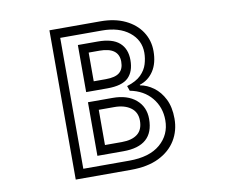

<svg xmlns="http://www.w3.org/2000/svg" viewBox="-83 -884 1167 988"><g transform="rotate(-10 500.0 -390.0)"><path d="M235 -780H501Q576 -780 630.5 -754Q685 -728 714.5 -683Q744 -638 744 -582Q744 -519 717 -478Q690 -437 644 -423L645 -420Q681 -414 714.5 -389.5Q748 -365 769 -323Q790 -281 790 -221Q790 -158 759.5 -108Q729 -58 670 -29Q611 0 523 0H235ZM523 -48Q629 -48 685.5 -96.5Q742 -145 742 -221Q742 -289 701 -338.5Q660 -388 588 -402L579 -428Q628 -443 653 -468Q678 -493 687 -523Q696 -553 696 -582Q696 -648 643 -690Q590 -732 501 -732H283V-48ZM366 -680H470Q546 -680 582.5 -648Q619 -616 619 -557Q619 -497 586.5 -465.5Q554 -434 477 -434H366ZM477 -482Q527 -482 549 -500.5Q571 -519 571 -557Q571 -632 470 -632H414V-482ZM366 -381H495Q572 -381 616.5 -343Q661 -305 661 -242Q661 -101 502 -101H366ZM502 -149Q555 -149 584 -171.5Q613 -194 613 -242Q613 -286 580.5 -309.5Q548 -333 495 -333H414V-149Z"/></g></svg>

Font: Train One
Style: Regular
Weight: 400
Designer: Fontworks Inc.
Foundry: Fontworks Inc.
Version: Version 1.100